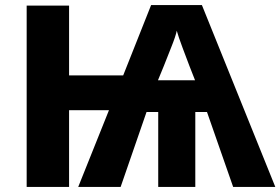

<svg xmlns="http://www.w3.org/2000/svg" viewBox="-20 -736 1104 756"><path d="M676 -615Q682 -593 699 -547.5Q716 -502 726 -476L748 -420H602L625 -476Q635 -502 653.5 -548Q672 -594 676 -615ZM775 -716H575L465 -439H252V-714H85V0H252V-302H409L288 0H455L557 -295H603V0H749V-295H795L898 0H1064Z"/></svg>

Font: Noto Sans UI Extra
Style: Regular
Weight: 800
Designer: Monotype Design Team
Foundry: Monotype Imaging Inc.
Version: Version 1.901